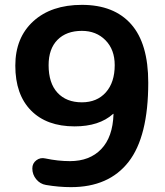

<svg xmlns="http://www.w3.org/2000/svg" viewBox="-20 -760 680 790"><path d="M317 -633Q253 -633 216.5 -596Q180 -559 180 -492Q180 -418 216.5 -378.5Q253 -339 317 -339Q379 -339 415.5 -380Q452 -421 452 -492Q452 -556 414 -594.5Q376 -633 317 -633ZM287 -240Q172 -240 107.5 -305.5Q43 -371 43 -490Q43 -605 117 -672.5Q191 -740 317 -740Q449 -740 519.5 -660.5Q590 -581 590 -420Q590 -198 509 -94Q428 10 272 10Q222 10 169 1Q145 -3 129 -22.5Q113 -42 113 -67Q113 -88 129.5 -100.5Q146 -113 167 -108Q219 -97 268 -97Q349 -97 396.5 -146.5Q444 -196 447 -290V-292L445 -291Q388 -240 287 -240Z"/></svg>

Font: Rounded Mplus 1c Bold
Style: Bold
Weight: 700
Version: Version 1.059.20150529